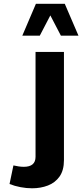

<svg xmlns="http://www.w3.org/2000/svg" viewBox="-20 -988 434 1013"><path d="M394 -799.8 321.8 -967.8H169.4L97.7 -799.8H189.9L245.6 -906.7L301.3 -799.8ZM30.3 -17.1Q57.6 -6.3 88.4 -0.5Q119.1 5.4 149.4 5.4Q194.8 5.4 232.9 -9.3Q271 -23.9 294.2 -56.6Q317.4 -89.4 317.4 -143.1V-713.9H167.5V-160.6Q167.5 -107.9 105.5 -107.9Q93.3 -107.9 79.1 -109.9Q64.9 -111.8 50.8 -115.2Z"/></svg>

Font: Estedad-FD-VF Thin
Style: Regular
Weight: 100
Designer: Amin Abedi
Version: Version 5.0